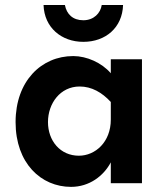

<svg xmlns="http://www.w3.org/2000/svg" viewBox="-20 -729 661 764"><path d="M296.9 -384.8C344.7 -384.8 385.7 -361.3 420.9 -323.2V-252.9C420.9 -164.1 359.4 -109.4 293.9 -109.4C219.7 -109.4 170.9 -168.9 170.9 -243.2C170.9 -317.4 219.7 -384.8 296.9 -384.8ZM271.5 -505.9C144.5 -505.9 42 -406.2 42 -243.2C42 -79.1 143.6 14.6 262.7 14.6C335.9 14.6 392.6 -29.3 420.9 -83V0H544.9V-493.2H420.9V-437.5C384.8 -479.5 325.2 -505.9 271.5 -505.9ZM384.8 -709C379.9 -676.8 353.5 -648.4 311.5 -648.4C269.5 -648.4 245.1 -672.9 238.3 -709H153.3C156.2 -619.1 224.6 -562.5 311.5 -562.5C400.4 -562.5 466.8 -619.1 469.7 -709Z"/></svg>

Font: Sen-gleads
Style: Bold
Weight: 700
Designer: Kosal Sen, Philatype
Foundry: Philatype
Version: Version 1.004; ttfautohint (v1.8.3)